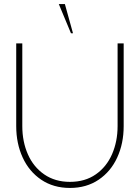

<svg xmlns="http://www.w3.org/2000/svg" viewBox="-20 -914 690 947"><path d="M325 13Q243.5 13 183.5 -27.5Q123.5 -68 91.8 -137.2Q60 -206.5 60 -292V-700H90V-292Q90 -215.5 117.5 -153Q145 -90.5 198.2 -53.8Q251.5 -17 325 -17Q399.5 -17 452.5 -54Q505.5 -91 532.8 -153.8Q560 -216.5 560 -292V-700H590V-292Q590 -206.5 558.2 -137.2Q526.5 -68 466.5 -27.5Q406.5 13 325 13ZM300 -894 340 -750H330L270 -894Z"/></svg>

Font: Urbanist
Style: Regular
Weight: 400
Designer: Corey Hu
Foundry: Corey Hu
Version: Version 1.2; befe77262ef67d88f1d94aa3d2e49ef1327b4483